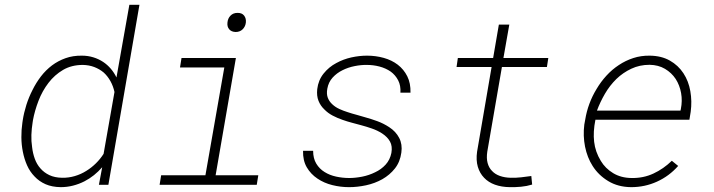

<svg xmlns="http://www.w3.org/2000/svg" viewBox="-20 -770 2975 800"><path d="M74.7 -268.6 73.2 -258.3Q68.8 -229 69.1 -198Q69.3 -167 75.2 -137.7Q81.1 -107.4 92.8 -81.1Q104.5 -54.7 124 -34.7Q143.1 -14.2 169.9 -2.4Q196.8 9.3 232.9 9.8Q259.3 9.8 284.2 3.4Q309.1 -2.9 332 -14.6Q353 -25.4 371.6 -40.3Q390.1 -55.2 405.8 -73.2L392.1 0H431.6L561 -750H519L465.3 -447.3Q455.6 -467.3 441.7 -483.6Q427.7 -500 410.2 -511.7Q391.1 -524.4 368.7 -531.2Q346.2 -538.1 321.3 -538.1Q284.2 -538.6 253.2 -527.6Q222.2 -516.6 196.8 -497.6Q170.9 -478 150.6 -451.7Q130.4 -425.3 115.7 -395.5Q100.1 -365.2 89.8 -332.8Q79.6 -300.3 74.7 -268.6ZM115.7 -258.3 117.2 -268.6Q124.5 -308.6 140.4 -349.9Q156.2 -391.1 182.1 -424.8Q207.5 -458 242.9 -478.8Q278.3 -499.5 325.2 -499.5Q351.1 -499 372.8 -490.7Q394.5 -482.4 412.1 -467.8Q428.7 -452.6 440.2 -431.9Q451.7 -411.1 457 -386.7L411.6 -128.9Q397.9 -107.4 379.6 -89.4Q361.3 -71.3 339.8 -58.1Q317.4 -43.9 291.7 -36.4Q266.1 -28.8 238.8 -29.3Q208 -29.8 185.8 -40.3Q163.6 -50.8 148.4 -68.4Q133.3 -85.4 125 -108.4Q116.7 -131.3 113.8 -156.7Q109.9 -181.6 110.8 -208Q111.8 -234.4 115.7 -258.3Z M736.3 -528.3 730 -488.8H914.6L835.9 -39.6H651.4L645 0H1049.8L1056.2 -39.6H878.4L962.9 -528.3ZM927.7 -675.8Q925.8 -658.7 935.1 -647.9Q944.3 -637.2 961.9 -636.7Q979.5 -636.7 991 -647.9Q1002.4 -659.2 1004.4 -675.8Q1006.3 -693.4 997.1 -705.1Q987.8 -716.8 969.2 -716.3Q951.7 -716.3 940.4 -704.8Q929.2 -693.4 927.7 -675.8Z M1610.8 -132.8Q1605 -104 1586.7 -84Q1568.4 -64 1543 -52.2Q1517.6 -39.6 1489 -33.9Q1460.4 -28.3 1435.1 -28.3Q1407.2 -28.3 1380.4 -34.2Q1353.5 -40 1332.5 -53.2Q1311 -66.4 1297.9 -88.1Q1284.7 -109.9 1284.7 -141.6H1242.7Q1241.7 -101.1 1258.3 -72.8Q1274.9 -44.4 1302.7 -25.9Q1330.1 -7.3 1364.5 1.2Q1398.9 9.8 1434.6 9.8Q1468.8 9.8 1505.4 2Q1542 -5.9 1573.2 -23.4Q1604 -41 1625.5 -68.1Q1647 -95.2 1652.3 -134.3Q1657.2 -168.5 1643.3 -195.3Q1629.4 -222.2 1601.6 -240.2Q1577.6 -255.9 1552.2 -265.1Q1526.9 -274.4 1502 -281.2Q1485.4 -286.6 1466.3 -291.5Q1447.3 -296.4 1428.7 -302.7Q1411.1 -308.1 1394 -315.9Q1377 -323.7 1364.7 -335.4Q1352.1 -346.7 1345.9 -362.5Q1339.8 -378.4 1343.8 -400.4Q1348.6 -427.7 1366 -446.8Q1383.3 -465.8 1407.2 -477.5Q1430.7 -489.3 1457.8 -494.6Q1484.9 -500 1508.8 -499.5Q1535.6 -499.5 1561.5 -492.7Q1587.4 -485.8 1607.9 -471.7Q1627.4 -457.5 1638.9 -435.5Q1650.4 -413.6 1648.4 -383.8H1690.4Q1691.4 -423.3 1677 -452.1Q1662.6 -481 1637.2 -500.5Q1612.3 -519.5 1578.9 -528.8Q1545.4 -538.1 1509.3 -538.1Q1477.5 -538.1 1444.1 -530.8Q1410.6 -523.4 1381.3 -507.3Q1350.6 -491.2 1328.4 -463.6Q1306.2 -436 1301.8 -398.4Q1298.8 -370.6 1307.1 -349.9Q1315.4 -329.1 1331.5 -314Q1346.2 -298.8 1366.2 -288.3Q1386.2 -277.8 1407.7 -270.5Q1426.8 -263.7 1446.8 -258.5Q1466.8 -253.4 1485.8 -248Q1505.9 -242.7 1529.3 -234.6Q1552.7 -226.6 1572.3 -213.9Q1594.7 -199.2 1605.2 -179.9Q1615.7 -160.6 1610.8 -132.8Z M2102.1 -667.5H2058.6L2034.7 -528.3H1887.7L1882.3 -490.7H2028.3L1967.8 -137.7Q1962.9 -102.5 1970.9 -75.2Q1979 -47.9 1997.1 -29.3Q2015.1 -10.3 2042.2 -0.5Q2069.3 9.3 2104 9.8Q2127 10.3 2150.9 8.1Q2174.8 5.9 2197.3 -1L2193.8 -36.6Q2172.4 -33.7 2151.4 -31.2Q2130.4 -28.8 2108.4 -29.3Q2083 -29.8 2063 -36.9Q2043 -43.9 2030.3 -57.6Q2017.1 -70.8 2011.7 -90.8Q2006.3 -110.8 2010.3 -137.7L2071.3 -490.7H2258.8L2264.6 -528.3H2077.6Z M2609.9 9.8Q2667 9.8 2717.5 -13.2Q2768.1 -36.1 2805.7 -78.6L2779.3 -100.1Q2744.6 -66.4 2702.6 -46.9Q2660.6 -27.3 2611.3 -28.3Q2567.4 -28.8 2534.7 -48.6Q2502 -68.4 2483.4 -99.6Q2460.4 -137.2 2455.6 -179Q2450.7 -220.7 2460.9 -271H2852.5L2857.9 -304.2Q2863.8 -348.1 2856.4 -390.1Q2849.1 -432.1 2827.6 -464.8Q2806.2 -497.6 2771 -517.6Q2735.8 -537.6 2687 -538.1Q2650.9 -538.6 2618.7 -528.1Q2586.4 -517.6 2558.6 -499Q2530.3 -480.5 2506.8 -454.8Q2483.4 -429.2 2465.8 -399.4Q2447.8 -370.1 2435.8 -337.6Q2423.8 -305.2 2418.5 -272L2414.6 -251Q2408.7 -204.1 2417.7 -158.9Q2426.8 -113.8 2449.2 -78.6Q2473.6 -40 2514.4 -15.4Q2555.2 9.3 2609.9 9.8ZM2686.5 -500Q2723.1 -499.5 2750.7 -483.2Q2778.3 -466.8 2795.4 -440.9Q2812 -415 2817.9 -382.3Q2823.7 -349.6 2816.9 -315.9L2815.4 -309.1H2467.3Q2480.5 -344.7 2500.5 -379.2Q2520.5 -413.6 2548.3 -440.9Q2575.7 -467.3 2610.4 -483.6Q2645 -500 2686.5 -500Z"/></svg>

Font: Roboto Mono ExtraLight
Style: Italic
Weight: 250
Italic angle: -10°
Monospace: yes
Designer: Google
Version: Version 3.000